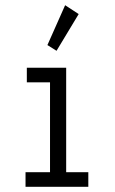

<svg xmlns="http://www.w3.org/2000/svg" viewBox="-20 -717 440 737"><path d="M78 0V-56H172V-401H83V-457H234V-56H319V0ZM197 -522 162 -544 230 -697 282 -663Z"/></svg>

Font: Inconsolata Condensed
Style: Regular
Weight: 400
Width: 3
Monospace: yes
Designer: Raph Levien, Cyreal, Brenton Simpson
Foundry: Raph Levien, Cyreal, Google
Version: Version 3.000; ttfautohint (v1.8.2.53-6de2)